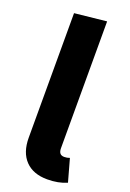

<svg xmlns="http://www.w3.org/2000/svg" viewBox="-149 -811 596 881"><g transform="rotate(20 149.0 -370.5)"><path d="M203 16.8Q134 16.8 96.1 -22.7Q58.2 -62.2 58.2 -134V-742L213.8 -758.4V-139.6Q213.8 -123 220.4 -114.8Q227 -106.6 241.4 -106.6Q255.6 -106.6 267.6 -111.4L298.2 -1.2Q256.8 16.8 203 16.8Z"/></g></svg>

Font: Firava
Style: Regular
Weight: 400
Designer: Carrois Corporate & Edenspiekermann AG
Foundry: Greg Finn Gibson
Version: Version 5.000